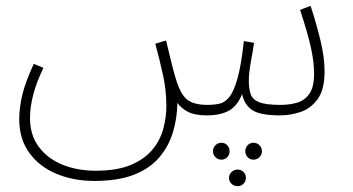

<svg xmlns="http://www.w3.org/2000/svg" viewBox="-20 -391 1213 659"><path d="M304 230Q232 230 173.5 205.5Q115 181 80.5 133.5Q46 86 46 18Q46 -19 56 -63Q66 -107 96 -172L129 -158Q83 -63 83 14Q83 73 113.5 113.5Q144 154 195 174.5Q246 195 308 195Q383 195 430.5 174.5Q478 154 504.5 121Q531 88 541 49Q551 10 551 -26Q551 -80 540 -131Q529 -182 513 -241L550 -252Q559 -214 564.5 -192Q570 -170 574 -154Q578 -138 584 -119Q599 -68 622 -49.5Q645 -31 692 -31Q714 -31 733 -35Q752 -39 767.5 -58.5Q783 -78 795.5 -123Q808 -168 817 -250L852 -244Q848 -217 841 -178.5Q834 -140 834 -114Q834 -86 840.5 -67.5Q847 -49 870 -40Q893 -31 943 -31Q975 -31 1001 -39Q1027 -47 1042.5 -70Q1058 -93 1058 -138Q1058 -180 1046.5 -230.5Q1035 -281 1010 -357L1046 -371Q1066 -310 1080 -252Q1094 -194 1094 -146Q1094 -83 1070 -50.5Q1046 -18 1011 -6.5Q976 5 942 5Q873 5 846 -13Q819 -31 811 -68Q794 -26 764.5 -10.5Q735 5 690 5Q649 5 625.5 -7Q602 -19 589 -38Q588 16 573 64.5Q558 113 525.5 150.5Q493 188 439 209Q385 230 304 230ZM850 99Q862 99 870.5 107.5Q879 116 879 128Q879 140 870.5 148.5Q862 157 850 157Q838 157 830 148.5Q822 140 822 128Q822 116 830 107.5Q838 99 850 99ZM740 99Q752 99 760 107.5Q768 116 768 128Q768 140 760 148.5Q752 157 740 157Q728 157 719.5 148.5Q711 140 711 128Q711 116 719.5 107.5Q728 99 740 99ZM796 191Q808 191 816 199.5Q824 208 824 219Q824 231 816 239.5Q808 248 796 248Q783 248 774.5 239.5Q766 231 766 219Q766 208 774.5 199.5Q783 191 796 191Z"/></svg>

Font: Noto Sans Arabic UI XLt
Style: Regular
Weight: 200
Designer: Monotype Design Team, Nadine Chahine and Nizar Qandah
Foundry: Monotype Imaging Inc.
Version: Version 2.010; ttfautohint (v1.8.4.7-5d5b)